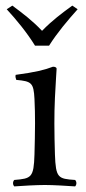

<svg xmlns="http://www.w3.org/2000/svg" viewBox="-20 -660 307 685"><path d="M105 -497H155C184 -543 222 -588 257 -627L238 -640C201 -613 167 -588 130 -550C96 -586 63 -611 24 -640L4 -627C39 -589 76 -544 105 -497ZM176 -109C174.9 -139 174 -189.5 174 -219.5C174 -249.5 174.5 -281 176 -311.3C178.5 -360.9 182 -415 182 -415C182 -419 177 -422 169 -422C140.5 -411 105 -402 36 -393C34 -387 36 -381 38 -375C92.5 -369.9 100 -365 103 -307C104.5 -277 105 -250.5 105 -220.5C105 -190.5 103.9 -139 103 -109C100.5 -26 92 -23 31 -18C25 -12 25 -1 31 5C57 3 110.3 0 140 0C171 0 218 3 248 5C254 -1 254 -12 248 -18C187 -22 179 -25 176 -109Z"/></svg>

Font: Libertinus Serif Display
Style: Regular
Weight: 400
Designer: Philipp H. Poll
Foundry: Khaled Hosny
Version: Version 6.1